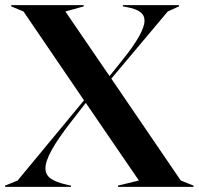

<svg xmlns="http://www.w3.org/2000/svg" viewBox="-32 -732 778 752"><path d="M430 -5 512 -25 304 -329 248 -257Q195 -189 170.5 -144.5Q146 -100 146 -73Q146 -48 165.5 -33.5Q185 -19 224 -10L246 -5V0H-12V-5L37 -25L297 -339L60 -687L12 -707V-712H296V-707L224 -687L397 -434L446 -495Q534 -604 534 -651Q534 -673 516.5 -685.5Q499 -698 465 -704L449 -707V-712H669V-707L625 -687L404 -424L676 -25L726 -5V0H430Z"/></svg>

Font: Nyght Serif Medium
Style: Regular
Weight: 500
Designer: Maksym Kobuzan
Version: Version 0.410